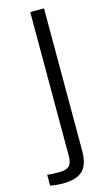

<svg xmlns="http://www.w3.org/2000/svg" viewBox="-190 -642 488 888"><g transform="rotate(-15 54.5 -197.5)"><path d="M-65 199V147Q-54 149 -37.5 149.5Q-21 150 -6 150Q26 150 40 136.5Q54 123 54 88V-600H120V83Q120 148 90.5 176.5Q61 205 -5 205Q-36 205 -65 199Z"/></g></svg>

Font: Big Shoulders Display
Style: Regular
Weight: 400
Designer: Patric King
Foundry: XO Type Co
Version: Version 1.000; ttfautohint (v1.8.2)